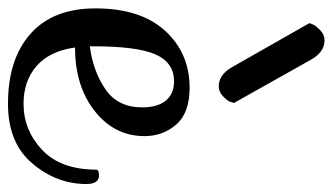

<svg xmlns="http://www.w3.org/2000/svg" viewBox="-196 -634 833 481"><g transform="rotate(90 220.5 -393.5)"><path d="M405 -219Q406 -225 420 -225Q441 -225 441 -193Q441 -119 389.5 -58Q338 3 240 3Q128 3 64.5 -53.5Q1 -110 1 -216Q1 -329 57 -390.5Q113 -452 200 -452Q263 -452 292 -418.5Q321 -385 321 -339Q321 -264 258.5 -214.5Q196 -165 99 -165Q108 -101 145.5 -68.5Q183 -36 240 -36Q306 -36 355.5 -82.5Q405 -129 405 -219ZM96 -211V-202Q158 -210 203.5 -241Q249 -272 249 -333Q249 -372 232 -392.5Q215 -413 184 -413Q137 -413 116.5 -367Q96 -321 96 -211ZM149 -557 38 -752Q39 -756 42 -762.5Q45 -769 56 -779.5Q67 -790 81 -790Q110 -790 129 -757L238 -563Q237 -559 234.5 -552.5Q232 -546 221 -535.5Q210 -525 196 -525Q168 -525 149 -557Z"/></g></svg>

Font: Sofia
Style: Regular
Weight: 400
Designer: Paula Nazal and Daniel Hernndez
Foundry: Paula Nazal, Daniel Hernndez
Version: Version 1.001